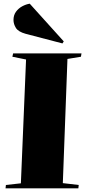

<svg xmlns="http://www.w3.org/2000/svg" viewBox="-20 -1019 471 1039"><path d="M121 -697 47 -712 51 -730H421L418 -712L345 -700L320 -28L406 -18L404 0H10L12 -18L93 -27ZM325 -795 318 -784 119 -836Q79 -847 66 -868Q53 -889 53 -911Q53 -937 66.5 -955.5Q80 -974 100.5 -985Q121 -996 141 -999Z"/></svg>

Font: Literata 72pt Black
Style: Italic
Weight: 900
Italic angle: -2°
Designer: Latin by Veronika Burian and Jose Scaglione. Greek by Irene Vlachou. Cyrillic by Vera Evstafieva
Foundry: TypeTogether
Version: Version 3.002